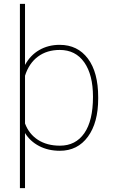

<svg xmlns="http://www.w3.org/2000/svg" viewBox="-20 -770 587 993"><path d="M487.8 -259.3Q487.8 -135.7 434.6 -63Q381.3 9.8 289.6 9.8Q229.5 9.8 182.6 -14.6Q135.7 -39.1 109.4 -82V203.1H83V-750H109.4V-434.1Q136.7 -484.4 183.1 -511.2Q229.5 -538.1 288.6 -538.1Q381.3 -538.1 434.6 -467Q487.8 -396 487.8 -267.6ZM460.9 -269.5Q460.9 -383.3 415.8 -447.5Q370.6 -511.7 289.1 -511.7Q222.7 -511.7 176.3 -477.3Q129.9 -442.9 109.4 -378.4V-131.3Q129.9 -76.7 176.5 -46.6Q223.1 -16.6 290 -16.6Q371.1 -16.6 416 -81.1Q460.9 -145.5 460.9 -269.5Z"/></svg>

Font: RobotoDraft Thin
Style: Regular
Weight: 250
Version: Version 2.001153; 2014